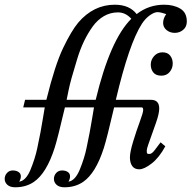

<svg xmlns="http://www.w3.org/2000/svg" viewBox="-104 -710 817 819"><path d="M304.2 -284.2Q365.7 -540.5 456.1 -629.9Q431.6 -657.2 399.2 -657.2Q366.7 -657.2 339.1 -641.1Q311.5 -625 291 -596.4Q270.5 -567.9 253.9 -533.2Q237.3 -498.5 224.6 -456.1Q196.3 -364.3 189 -327.1Q181.2 -288.1 180.2 -284.2ZM632.8 -439Q632.8 -418.9 619.9 -403.1Q606.9 -387.2 584.2 -387.2Q561.5 -387.2 550.3 -400.6Q539.1 -414.1 539.1 -434.3Q539.1 -454.6 553.2 -470.7Q567.4 -486.8 589.1 -486.8Q610.8 -486.8 621.8 -472.9Q632.8 -459 632.8 -439ZM390.1 -284.2H540Q575.2 -284.2 575.2 -247.1Q575.2 -225.1 561 -185.1L528.8 -94.2Q522 -75.2 522 -68.1Q522 -61 522.5 -58.6Q522.9 -53.2 533.2 -53.2Q543.5 -53.2 555.2 -68.8L581.1 -103L601.1 -85.9Q574.7 -37.1 542.7 -12.5Q510.7 12.2 490.2 12.2Q469.7 12.2 460 -1.7Q450.2 -15.6 450.2 -38.6Q450.2 -61.5 464.4 -107.7Q478.5 -153.8 492.7 -191.9Q506.8 -230 506.8 -241Q506.8 -252 500 -252H382.8Q352.1 -120.1 338.9 -78.6Q304.2 29.3 250.5 65.9Q216.8 88.9 170.9 88.9Q148.9 88.9 137.5 78.4Q126 67.9 126 53.2Q126 38.6 135.7 27.8Q145.5 17.1 160.6 17.1Q175.8 17.1 185.3 23.7Q194.8 30.3 194.8 42Q194.8 53.7 188 64.9Q215.8 61 235.4 15.6Q255.9 -34.2 264.9 -77.6Q273.9 -121.1 278.3 -144Q282.7 -167 288.6 -202.6Q294.4 -238.3 296.9 -252H172.9Q142.1 -120.1 128.9 -78.6Q94.2 29.3 40.5 65.9Q6.8 88.9 -39.1 88.9Q-61 88.9 -72.5 78.4Q-84 67.9 -84 53.2Q-84 38.6 -74.2 27.8Q-64.5 17.1 -49.6 17.1Q-34.7 17.1 -24.9 23.7Q-15.1 30.3 -15.1 42Q-15.1 53.7 -22 64.9Q5.9 61 25.4 15.6Q45.9 -34.2 54.9 -77.6Q64 -121.1 68.4 -144Q72.8 -167 78.6 -202.6Q84.5 -238.3 86.9 -252H-4.9L2.9 -284.2H93.8Q130.4 -432.6 165.3 -505.4Q200.2 -578.1 229.5 -613.3Q294.9 -689.9 385.7 -689.9Q448.2 -689.9 479 -649.9Q530.3 -689.9 596.2 -689.9Q636.7 -689.9 664.8 -673.3Q692.9 -656.7 692.9 -618.2Q692.9 -595.7 677.5 -582.8Q662.1 -569.8 641.6 -569.8Q621.1 -569.8 606.4 -581.8Q591.8 -593.8 591.8 -612.3Q591.8 -630.9 605 -649.9Q581.1 -658.2 567.6 -658.2Q554.2 -658.2 535.2 -644.8Q516.1 -631.3 501.5 -608.9Q446.8 -524.9 390.1 -284.2Z"/></svg>

Font: Niconne
Style: Regular
Weight: 400
Designer: Vernon Adams
Foundry: Vernon Adams
Version: Version 1.002